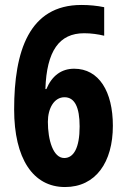

<svg xmlns="http://www.w3.org/2000/svg" viewBox="-20 -744 509 774"><path d="M37 -303C37 -105 113 10 242 10C366 10 435 -90 435 -237C435 -375 379 -467 279 -467C227 -467 189 -438 167 -385H163C168 -539 219 -610 319 -610C348 -610 375 -606 400 -600V-715C371 -721 340 -724 308 -724C97 -724 37 -537 37 -303ZM239 -107C194 -107 173 -180 173 -253C173 -307 198 -352 240 -352C281 -352 301 -312 301 -234C301 -148 277 -107 239 -107Z"/></svg>

Font: Noto Sans Arabic UI XCn
Style: Bold
Weight: 700
Width: 2
Designer: Monotype Design Team, Nadine Chahine and Nizar Qandah
Foundry: Monotype Imaging Inc.
Version: Version 2.010